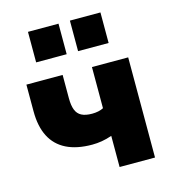

<svg xmlns="http://www.w3.org/2000/svg" viewBox="-109 -822 818 911"><g transform="rotate(-15 300.0 -366.0)"><path d="M366 0V-153Q340 -144 316 -140Q292 -136 269 -136Q193 -136 142 -161.5Q91 -187 65.5 -237Q40 -287 40 -361V-492H218V-377Q218 -342 226.5 -320Q235 -298 254.5 -288Q274 -278 306 -278Q322 -278 336.5 -281Q351 -284 362 -290V-492H540V0ZM318 -582V-732H468V-582ZM112 -582V-732H262V-582Z"/></g></svg>

Font: Nunito Sans 12pt Black
Style: Regular
Weight: 900
Designer: Vernon Adams
Foundry: Vernon Adams
Version: Version 3.101;gftools[0.9.27]